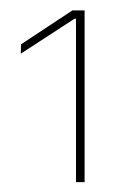

<svg xmlns="http://www.w3.org/2000/svg" viewBox="-20 -722 244 379"><path d="M130 -362.5V-685H127L21 -616L21.5 -634.5L123 -701.5H147V-362.5Z"/></svg>

Font: Anek Gujarati Medium Thin
Style: Regular
Weight: 250
Version: Version 1.003